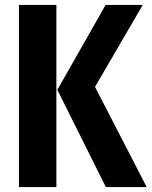

<svg xmlns="http://www.w3.org/2000/svg" viewBox="-20 -760 616 780"><path d="M209 -740H57V0H209ZM560 -740H409L213 -395L410 0H576L366 -407Z"/></svg>

Font: Glow Sans TC Compressed
Style: Bold
Weight: 700
Width: 2
Designer: Ryoko NISHIZUKA (kana, bopomofo & ideographs); Paul D. Hunt (Latin, Greek & Cyrillic); Sandoll Communications, Soo-young
Version: Version 0.93